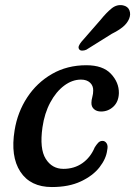

<svg xmlns="http://www.w3.org/2000/svg" viewBox="-20 -725 532 755"><path d="M298.5 -412Q264 -412 232.2 -388.2Q200.5 -364.5 177.8 -322.2Q155 -280 147 -224.5Q135 -140 159.8 -100.5Q184.5 -61 229.5 -61Q272 -61 304 -83.5Q336 -106 352.5 -145.5Q359 -156 366 -163.5Q373 -171 383 -171Q393 -171 399.2 -161.5Q405.5 -152 401.5 -134.5Q397.5 -101 371.5 -67.5Q345.5 -34 298.2 -11.8Q251 10.5 184 10.5Q99.5 10.5 60 -49.8Q20.5 -110 37.5 -213Q49 -284 87 -342Q125 -400 184.5 -434.2Q244 -468.5 319.5 -468.5Q384.5 -468.5 416.2 -434.8Q448 -401 447.5 -359Q446.5 -325 426 -305.8Q405.5 -286.5 377.5 -286.5Q360 -286.5 349.5 -296Q339 -305.5 339.5 -321Q339.5 -331 343 -343.5Q346.5 -356 346.5 -369Q347 -388 334 -400Q321 -412 298.5 -412ZM375.5 -647Q398.5 -675.5 419 -692Q439.5 -708.5 463.5 -704Q483 -700 489 -684.2Q495 -668.5 487.5 -650.5Q479.5 -632.5 463 -619Q446.5 -605.5 419.5 -592L319.5 -529.5Q311.5 -526 303.2 -526Q295 -526 291.5 -531Q287 -537 290.2 -544.8Q293.5 -552.5 300 -560.5Z"/></svg>

Font: Fraunces 9pt SuperSoft
Style: Italic
Weight: 400
Italic angle: -16°
Version: Version 1.000;[b76b70a41]